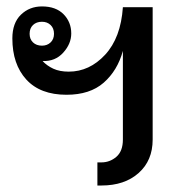

<svg xmlns="http://www.w3.org/2000/svg" viewBox="-20 -572 581 592"><path d="M292.5 -71.3Q318.8 -71.3 338.9 -88.6Q358.9 -106 358.9 -141.6V-415Q342.3 -354.5 299.8 -317.1Q257.3 -279.8 185.1 -279.8Q104 -279.8 61 -326.9Q18.1 -374 18.1 -453.6Q18.1 -501 44.4 -526.6Q70.8 -552.2 109.4 -552.2Q152.3 -552.2 176 -528.1Q199.7 -503.9 199.7 -468.8Q199.7 -437 175 -409.7Q150.4 -382.3 111.3 -383.8Q125 -369.1 144.5 -360.1Q164.1 -351.1 191.9 -351.1Q255.9 -351.1 304.2 -403.3Q352.5 -455.6 358.9 -549.8H450.7V-141.6Q450.7 -77.1 407.5 -38.6Q364.3 0 292.5 0H280.3V-71.3ZM71.3 -467.8Q71.3 -451.2 81.8 -441.2Q92.3 -431.2 109.4 -431.2Q125.5 -431.2 136 -441.2Q146.5 -451.2 146.5 -467.8Q146.5 -484.9 136 -494.9Q125.5 -504.9 109.4 -504.9Q92.3 -504.9 81.8 -494.9Q71.3 -484.9 71.3 -467.8Z"/></svg>

Font: Roboto Web
Style: Regular
Weight: 400
Designer: Google
Version: Version 1.200310; 2013